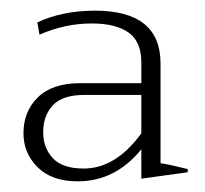

<svg xmlns="http://www.w3.org/2000/svg" viewBox="-20 -730 385 360"><path d="M24 -480Q24 -521 51 -547.5Q78 -574 130 -574H245V-613Q245 -652 221 -669Q197 -686 152 -686Q102 -686 54 -665L50 -688Q97 -710 158 -710Q281 -710 281 -611V-424Q296 -422 332 -413V-407L245 -395V-450Q196 -390 126 -390Q77 -390 50.5 -416.5Q24 -443 24 -480ZM245 -480V-552H138Q97 -552 79 -532.5Q61 -513 61 -482Q61 -453 79 -433.5Q97 -414 137 -414Q197 -414 245 -480Z"/></svg>

Font: Trirong ExtraLight
Style: Regular
Weight: 275
Designer: Katatrad Team
Foundry: CadsonDemak
Version: Version 1.001